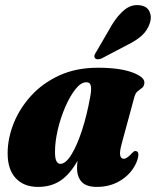

<svg xmlns="http://www.w3.org/2000/svg" viewBox="-20 -724 612 754"><path d="M458 -160Q449 -127 452 -113.8Q455 -100.5 466 -100.5Q479 -100.5 499.5 -124Q506.5 -131 511 -131Q531.5 -131 518 -91.5Q500.5 -46.5 458.2 -18.2Q416 10 361 10Q318.5 10 300.5 -10Q282.5 -30 282.5 -64.5Q282.5 -76.5 284.5 -92.5Q255 -40 218 -15Q181 10 129 10Q74 10 42 -24Q10 -58 10 -122Q10 -179.5 33.2 -238.5Q56.5 -297.5 101.5 -347.2Q146.5 -397 212.5 -427.5Q278.5 -458 364 -458Q450.5 -458 500 -439.5Q549.5 -421 547 -398Q546 -385 538 -379Q530 -373 521 -366Q512 -359 507.5 -342.5ZM196 -127.5Q196 -100.5 202 -90.5Q208 -80.5 216.5 -80.5Q238 -80.5 260.2 -116.5Q282.5 -152.5 302 -212.2Q321.5 -272 334 -342.5Q339.5 -369.5 337 -385.2Q334.5 -401 319 -401Q298 -401 276.5 -374Q255 -347 236.5 -304.5Q218 -262 207 -215Q196 -168 196 -127.5ZM419 -625.5Q442.5 -664 469 -685.5Q495.5 -707 527 -703.5Q557.5 -700.5 567.2 -678.2Q577 -656 568 -632Q558 -603 536 -583.5Q514 -564 480 -547.5L379 -494.5Q371 -491 363.5 -491.2Q356 -491.5 352.5 -496.5Q349 -502.5 352 -509.5Q355 -516.5 360.5 -524.5Z"/></svg>

Font: Fraunces 144pt S050 Black
Style: Italic
Weight: 900
Italic angle: -16°
Version: Version 1.000; ttfautohint (v1.8.3)